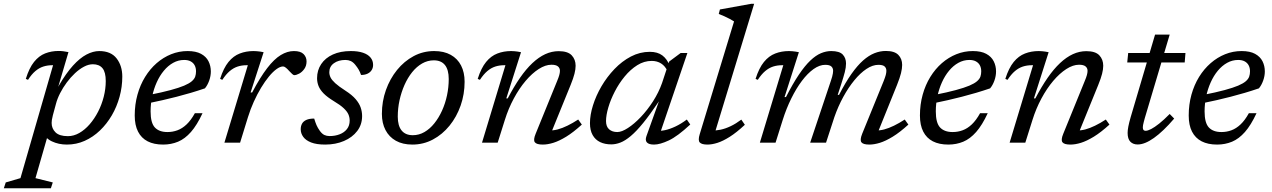

<svg xmlns="http://www.w3.org/2000/svg" viewBox="-103 -746 6650 1004"><path d="M173.5 -143.5Q169.5 -128.5 168.2 -119Q167 -109.5 167 -103Q167 -74 187.2 -54Q207.5 -34 252 -34Q282.5 -34 311.5 -50.5Q340.5 -67 365.8 -96Q391 -125 410 -162Q429 -199 439.5 -240.2Q450 -281.5 450 -322Q450 -368.5 433 -389.2Q416 -410 382.5 -410Q360 -410 336 -397.2Q312 -384.5 289 -363Q266 -341.5 246 -314.5Q226 -287.5 211.2 -258.5Q196.5 -229.5 189.5 -202.5ZM121.5 -56H152L82.5 185.5L173 208L163 238.5H-83L-73 208L4 185.5L174.5 -405Q174 -405 172.8 -405Q171.5 -405 170.5 -405Q145.5 -405 123.5 -398Q101.5 -391 81.8 -374.2Q62 -357.5 43.5 -328.5L32 -333.5Q49.5 -390.5 75 -422.2Q100.5 -454 133.2 -466.8Q166 -479.5 204 -479.5Q217 -479.5 229.5 -477.8Q242 -476 255 -473.5L201.5 -292L205.5 -299.5Q242.5 -363 278.5 -402.8Q314.5 -442.5 349.2 -460.8Q384 -479 416 -479Q477 -479 506.8 -440.5Q536.5 -402 536.5 -345.5Q536.5 -291.5 522.2 -239.8Q508 -188 481.8 -143Q455.5 -98 419.5 -63.5Q383.5 -29 339.8 -9.5Q296 10 247 10Q203.5 10 168.2 -6.8Q133 -23.5 121.5 -56Z M860 -432.5Q829.5 -432.5 802.5 -417.5Q775.5 -402.5 753.8 -376.2Q732 -350 716.5 -315.5Q701 -281 692.8 -242Q684.5 -203 684.5 -163.5Q684.5 -103 707 -79.2Q729.5 -55.5 772.5 -55.5Q800 -55.5 825 -64.8Q850 -74 872.8 -95.5Q895.5 -117 916 -154H956Q927 -91.5 895.5 -55.8Q864 -20 828 -5Q792 10 750 10Q702 10 669 -7Q636 -24 618.8 -57.8Q601.5 -91.5 601.5 -142Q601.5 -199.5 615.8 -250.8Q630 -302 655.8 -343.8Q681.5 -385.5 716.2 -415.8Q751 -446 792 -462.5Q833 -479 878 -479Q921.5 -479 948.2 -464.5Q975 -450 987.2 -425.8Q999.5 -401.5 999.5 -372.5Q999.5 -348.5 990.8 -324.2Q982 -300 968.5 -284Q932 -271.5 894.8 -260.5Q857.5 -249.5 820.5 -240Q783.5 -230.5 747.2 -222.2Q711 -214 676.5 -207L679 -250Q745 -263 789.2 -275Q833.5 -287 860 -298.2Q886.5 -309.5 900 -321.2Q913.5 -333 917.8 -345.5Q922 -358 922 -373Q922 -391 915 -404.2Q908 -417.5 894.2 -425Q880.5 -432.5 860 -432.5Z M1193 -405Q1191.5 -405 1190 -405Q1188.5 -405 1187 -405Q1161.5 -405 1139.8 -398Q1118 -391 1098.2 -374.2Q1078.5 -357.5 1059.5 -328.5L1048 -333.5Q1066 -390.5 1091.8 -422Q1117.5 -453.5 1150.8 -466.2Q1184 -479 1222.5 -479Q1231.5 -479 1240.2 -478.2Q1249 -477.5 1258 -476.2Q1267 -475 1275.5 -473L1207.5 -262.5H1215.5Q1257.5 -342 1294 -389.5Q1330.5 -437 1365 -458Q1399.5 -479 1434 -479Q1469 -479 1484.5 -463.2Q1500 -447.5 1500 -425Q1500 -402 1488.5 -385.8Q1477 -369.5 1461.8 -361.2Q1446.5 -353 1435 -353Q1432 -353 1425 -359Q1418 -365 1409 -375Q1400.5 -385 1392 -391.8Q1383.5 -398.5 1377.5 -398.5Q1362 -398.5 1342.8 -384.5Q1323.5 -370.5 1303 -345.5Q1282.5 -320.5 1262.2 -287Q1242 -253.5 1224.2 -214.2Q1206.5 -175 1193.5 -133L1152.5 0H1070.5Z M1540 -126Q1546 -106 1552.2 -91.5Q1558.5 -77 1570 -61Q1581.5 -45.5 1593.5 -40Q1605.5 -34.5 1620.5 -34.5Q1649.5 -34.5 1673.2 -43.8Q1697 -53 1711.2 -71Q1725.5 -89 1725.5 -115.5Q1725.5 -132.5 1718.8 -148Q1712 -163.5 1694.2 -180.2Q1676.5 -197 1642 -217.5Q1608.5 -238 1589.5 -257.2Q1570.5 -276.5 1562.8 -296Q1555 -315.5 1555 -337Q1555 -378.5 1576.5 -410.8Q1598 -443 1637.5 -461Q1677 -479 1731.5 -479Q1769.5 -479 1795.2 -470.2Q1821 -461.5 1834.5 -445.2Q1848 -429 1848 -406.5Q1848 -391.5 1840.5 -379.5Q1833 -367.5 1819 -360.8Q1805 -354 1785 -354Q1779.5 -370 1772.5 -382Q1765.5 -394 1754.5 -407.5Q1743.5 -421 1731 -426.8Q1718.5 -432.5 1703.5 -432.5Q1666.5 -432.5 1642.8 -415.2Q1619 -398 1619 -368.5Q1619 -354.5 1625.5 -341Q1632 -327.5 1650 -311Q1668 -294.5 1703 -272Q1738 -249.5 1756.8 -227.5Q1775.5 -205.5 1783 -183.8Q1790.5 -162 1790.5 -139Q1790.5 -94.5 1765 -61Q1739.5 -27.5 1695.8 -8.8Q1652 10 1597.5 10Q1552 10 1524 -1Q1496 -12 1482.8 -30.2Q1469.5 -48.5 1469.5 -70Q1469.5 -87 1476.5 -99.5Q1483.5 -112 1499 -119Q1514.5 -126 1540 -126Z M2167.5 -479Q2218.5 -479 2254 -459.2Q2289.5 -439.5 2308 -403.5Q2326.5 -367.5 2326.5 -318.5Q2326.5 -253.5 2305.8 -194.2Q2285 -135 2247.8 -89Q2210.5 -43 2160.8 -16.5Q2111 10 2053.5 10Q2002.5 10 1967 -10Q1931.5 -30 1912.8 -66Q1894 -102 1894 -150.5Q1894 -216 1915 -275Q1936 -334 1973.2 -380Q2010.5 -426 2060 -452.5Q2109.5 -479 2167.5 -479ZM2055.5 -39Q2088 -39 2116.5 -55.5Q2145 -72 2168.2 -101Q2191.5 -130 2208.5 -167.5Q2225.5 -205 2234.5 -247.5Q2243.5 -290 2243.5 -333Q2243.5 -381 2223.8 -405.8Q2204 -430.5 2165.5 -430.5Q2133 -430.5 2104.2 -414Q2075.5 -397.5 2052.2 -368.5Q2029 -339.5 2012.2 -301.8Q1995.5 -264 1986.2 -221.8Q1977 -179.5 1977 -136Q1977 -88.5 1997 -63.8Q2017 -39 2055.5 -39Z M2406.5 -328.5 2395 -333.5Q2413 -390.5 2438.8 -422Q2464.5 -453.5 2497.8 -466.2Q2531 -479 2569.5 -479Q2578.5 -479 2587 -478.2Q2595.5 -477.5 2604 -476.2Q2612.5 -475 2621.5 -473L2544.5 -231.5H2552Q2584 -292.5 2616 -338.8Q2648 -385 2681 -416Q2714 -447 2748.2 -462.8Q2782.5 -478.5 2818.5 -478.5Q2866 -478.5 2886.5 -456.8Q2907 -435 2907 -402Q2907 -384 2901 -360.2Q2895 -336.5 2881 -302L2774 -39L2769 -64Q2789.5 -63 2813.2 -69.2Q2837 -75.5 2864.2 -88.8Q2891.5 -102 2920.5 -121L2939.5 -94.5Q2895 -54 2857.8 -31.2Q2820.5 -8.5 2790.5 0.8Q2760.5 10 2735.5 10Q2703 10 2693.8 -2Q2684.5 -14 2698 -46.5L2810 -321.5Q2818 -340.5 2821.5 -353.2Q2825 -366 2825 -375.5Q2825 -390 2814.5 -398.8Q2804 -407.5 2780.5 -407.5Q2749 -407.5 2714 -385Q2679 -362.5 2645.5 -323Q2612 -283.5 2583.8 -231Q2555.5 -178.5 2537 -119L2499.5 0H2417.5L2540 -405Q2538.5 -405 2537 -405Q2535.5 -405 2534 -405Q2508.5 -405 2486.8 -398Q2465 -391 2445.2 -374.2Q2425.5 -357.5 2406.5 -328.5Z M3277.5 -34.5 3342.5 -216Q3296.5 -147.5 3260.5 -103.2Q3224.5 -59 3195.2 -34.5Q3166 -10 3141.2 -0.5Q3116.5 9 3093.5 9Q3060 9 3035 -3Q3010 -15 2996 -39.8Q2982 -64.5 2982 -102Q2982 -145 2997.8 -195.2Q3013.5 -245.5 3042.2 -294.8Q3071 -344 3110.2 -385Q3149.5 -426 3196.2 -450.5Q3243 -475 3295 -475Q3335.5 -475 3360.5 -456.2Q3385.5 -437.5 3399 -402L3388 -373Q3375.5 -400.5 3354.2 -414Q3333 -427.5 3305 -427.5Q3265 -427.5 3229.2 -405Q3193.5 -382.5 3163.5 -346Q3133.5 -309.5 3111.8 -267.2Q3090 -225 3078 -184.2Q3066 -143.5 3066 -113Q3066 -84 3082.2 -69.8Q3098.5 -55.5 3125 -55.5Q3148 -55.5 3180.8 -76.8Q3213.5 -98 3247.8 -134Q3282 -170 3311.8 -216.2Q3341.5 -262.5 3359 -312L3396 -424L3456.5 -469H3491.5L3344.5 -37L3329.5 -62.5Q3349.5 -60 3375 -65.5Q3400.5 -71 3429.5 -84.8Q3458.5 -98.5 3488.5 -121L3506.5 -95Q3440 -33 3394 -11.5Q3348 10 3317 10Q3290 10 3279.8 -1.2Q3269.5 -12.5 3277.5 -34.5Z M3735.5 -634Q3726.5 -640 3713.2 -647Q3700 -654 3685 -660.8Q3670 -667.5 3655.5 -673L3661.5 -696.5L3824.5 -726H3840.5L3632 -41.5L3620 -64Q3640 -62.5 3665 -67.8Q3690 -73 3717.8 -86.2Q3745.5 -99.5 3773.5 -120.5L3792 -93.5Q3748.5 -53 3712.8 -30.5Q3677 -8 3648.5 1Q3620 10 3596.5 10Q3566.5 10 3556.2 -1Q3546 -12 3556 -44.5Z M4481.5 -39 4476.5 -64Q4497 -63 4520.8 -69.2Q4544.5 -75.5 4571.8 -88.8Q4599 -102 4628 -121L4647 -94.5Q4602.5 -54 4565.2 -31.2Q4528 -8.5 4498 0.8Q4468 10 4443 10Q4410.5 10 4401.5 -2Q4392.5 -14 4405.5 -46.5L4518 -322.5Q4525.5 -341.5 4528.8 -353.8Q4532 -366 4532 -375.5Q4532 -390 4522.8 -398.5Q4513.5 -407 4490.5 -407Q4460 -407 4427.8 -385.5Q4395.5 -364 4364.5 -326.2Q4333.5 -288.5 4306.5 -239Q4279.5 -189.5 4260 -133.5L4216.5 0H4133.5L4241.5 -322.5Q4246 -335.5 4248.5 -345Q4251 -354.5 4252.2 -362Q4253.5 -369.5 4253.5 -375.5Q4253.5 -390 4244.2 -398.5Q4235 -407 4212 -407Q4182.5 -407 4151.2 -384.8Q4120 -362.5 4090.2 -323Q4060.5 -283.5 4034.8 -231.2Q4009 -179 3990 -119L3952.5 0H3870.5L3993 -405Q3991.5 -405 3990 -405Q3988.5 -405 3987 -405Q3961.5 -405 3939.8 -398Q3918 -391 3898.2 -374.2Q3878.5 -357.5 3859.5 -328.5L3848 -333.5Q3866 -390.5 3891.8 -422Q3917.5 -453.5 3950.8 -466.2Q3984 -479 4022.5 -479Q4031.5 -479 4040 -478.2Q4048.5 -477.5 4057 -476.2Q4065.5 -475 4074.5 -473L3999.5 -238.5H4007Q4043 -309 4074.5 -355.8Q4106 -402.5 4134.5 -429.5Q4163 -456.5 4190 -467.8Q4217 -479 4243.5 -479Q4286.5 -479 4303.8 -460.8Q4321 -442.5 4321 -414Q4321 -393.5 4314.5 -368.5Q4308 -343.5 4295.5 -305L4277.5 -250H4284.5Q4318 -315 4349.2 -359.2Q4380.5 -403.5 4410.2 -429.8Q4440 -456 4469.5 -467.8Q4499 -479.5 4529.5 -479.5Q4574.5 -479.5 4594.5 -459Q4614.5 -438.5 4614.5 -406.5Q4614.5 -388 4608.5 -363.5Q4602.5 -339 4587.5 -301.5Z M4966 -432.5Q4935.5 -432.5 4908.5 -417.5Q4881.5 -402.5 4859.8 -376.2Q4838 -350 4822.5 -315.5Q4807 -281 4798.8 -242Q4790.5 -203 4790.5 -163.5Q4790.5 -103 4813 -79.2Q4835.5 -55.5 4878.5 -55.5Q4906 -55.5 4931 -64.8Q4956 -74 4978.8 -95.5Q5001.5 -117 5022 -154H5062Q5033 -91.5 5001.5 -55.8Q4970 -20 4934 -5Q4898 10 4856 10Q4808 10 4775 -7Q4742 -24 4724.8 -57.8Q4707.5 -91.5 4707.5 -142Q4707.5 -199.5 4721.8 -250.8Q4736 -302 4761.8 -343.8Q4787.5 -385.5 4822.2 -415.8Q4857 -446 4898 -462.5Q4939 -479 4984 -479Q5027.5 -479 5054.2 -464.5Q5081 -450 5093.2 -425.8Q5105.5 -401.5 5105.5 -372.5Q5105.5 -348.5 5096.8 -324.2Q5088 -300 5074.5 -284Q5038 -271.5 5000.8 -260.5Q4963.5 -249.5 4926.5 -240Q4889.5 -230.5 4853.2 -222.2Q4817 -214 4782.5 -207L4785 -250Q4851 -263 4895.2 -275Q4939.5 -287 4966 -298.2Q4992.5 -309.5 5006 -321.2Q5019.5 -333 5023.8 -345.5Q5028 -358 5028 -373Q5028 -391 5021 -404.2Q5014 -417.5 5000.2 -425Q4986.5 -432.5 4966 -432.5Z M5165.5 -328.5 5154 -333.5Q5172 -390.5 5197.8 -422Q5223.5 -453.5 5256.8 -466.2Q5290 -479 5328.5 -479Q5337.5 -479 5346 -478.2Q5354.5 -477.5 5363 -476.2Q5371.5 -475 5380.5 -473L5303.5 -231.5H5311Q5343 -292.5 5375 -338.8Q5407 -385 5440 -416Q5473 -447 5507.2 -462.8Q5541.5 -478.5 5577.5 -478.5Q5625 -478.5 5645.5 -456.8Q5666 -435 5666 -402Q5666 -384 5660 -360.2Q5654 -336.5 5640 -302L5533 -39L5528 -64Q5548.5 -63 5572.2 -69.2Q5596 -75.5 5623.2 -88.8Q5650.5 -102 5679.5 -121L5698.5 -94.5Q5654 -54 5616.8 -31.2Q5579.5 -8.5 5549.5 0.8Q5519.5 10 5494.5 10Q5462 10 5452.8 -2Q5443.5 -14 5457 -46.5L5569 -321.5Q5577 -340.5 5580.5 -353.2Q5584 -366 5584 -375.5Q5584 -390 5573.5 -398.8Q5563 -407.5 5539.5 -407.5Q5508 -407.5 5473 -385Q5438 -362.5 5404.5 -323Q5371 -283.5 5342.8 -231Q5314.5 -178.5 5296 -119L5258.5 0H5176.5L5299 -405Q5297.5 -405 5296 -405Q5294.5 -405 5293 -405Q5267.5 -405 5245.8 -398Q5224 -391 5204.2 -374.2Q5184.5 -357.5 5165.5 -328.5Z M5791.5 -419.5 5796.5 -469H6096L6092 -419.5ZM5883.5 -129Q5880.5 -118 5878 -108.5Q5875.5 -99 5874.2 -92Q5873 -85 5873 -80Q5873 -70 5876.8 -66Q5880.5 -62 5887.5 -62Q5898.5 -62 5916.5 -71.2Q5934.5 -80.5 5959 -100Q5983.5 -119.5 6013.5 -150L6037 -126Q6008 -92 5981.5 -66.8Q5955 -41.5 5931 -24.5Q5907 -7.5 5885.8 1Q5864.5 9.5 5846 9.5Q5822 9.5 5807.8 -5Q5793.5 -19.5 5793.5 -51Q5793.5 -64.5 5797.2 -84.2Q5801 -104 5809.5 -133.5L5937 -565H6013.5Z M6371.5 -432.5Q6341 -432.5 6314 -417.5Q6287 -402.5 6265.2 -376.2Q6243.5 -350 6228 -315.5Q6212.5 -281 6204.2 -242Q6196 -203 6196 -163.5Q6196 -103 6218.5 -79.2Q6241 -55.5 6284 -55.5Q6311.5 -55.5 6336.5 -64.8Q6361.5 -74 6384.2 -95.5Q6407 -117 6427.5 -154H6467.5Q6438.5 -91.5 6407 -55.8Q6375.5 -20 6339.5 -5Q6303.5 10 6261.5 10Q6213.5 10 6180.5 -7Q6147.5 -24 6130.2 -57.8Q6113 -91.5 6113 -142Q6113 -199.5 6127.2 -250.8Q6141.5 -302 6167.2 -343.8Q6193 -385.5 6227.8 -415.8Q6262.5 -446 6303.5 -462.5Q6344.5 -479 6389.5 -479Q6433 -479 6459.8 -464.5Q6486.5 -450 6498.8 -425.8Q6511 -401.5 6511 -372.5Q6511 -348.5 6502.2 -324.2Q6493.5 -300 6480 -284Q6443.5 -271.5 6406.2 -260.5Q6369 -249.5 6332 -240Q6295 -230.5 6258.8 -222.2Q6222.5 -214 6188 -207L6190.5 -250Q6256.5 -263 6300.8 -275Q6345 -287 6371.5 -298.2Q6398 -309.5 6411.5 -321.2Q6425 -333 6429.2 -345.5Q6433.5 -358 6433.5 -373Q6433.5 -391 6426.5 -404.2Q6419.5 -417.5 6405.8 -425Q6392 -432.5 6371.5 -432.5Z"/></svg>

Font: Newsreader 12pt
Style: Italic
Weight: 400
Italic angle: -17°
Version: Version 1.003